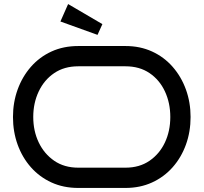

<svg xmlns="http://www.w3.org/2000/svg" viewBox="-20 -927 1004 947"><path d="M920 -350Q920 -277 897 -213.5Q874 -150 831.5 -102Q789 -54 730 -27Q671 0 599 0H366Q293 0 234 -27Q175 -54 132.5 -102Q90 -150 67 -213.5Q44 -277 44 -350Q44 -422 67 -485.5Q90 -549 132.5 -597.5Q175 -646 234 -673Q293 -700 366 -700H599Q671 -700 730 -673Q789 -646 831.5 -597.5Q874 -549 897 -485.5Q920 -422 920 -350ZM820 -350Q820 -419 793.5 -476Q767 -533 717.5 -566.5Q668 -600 599 -600H366Q297 -600 247.5 -566.5Q198 -533 171 -476Q144 -419 144 -350Q144 -281 171 -224.5Q198 -168 247.5 -134Q297 -100 366 -100H599Q668 -100 717.5 -134Q767 -168 793.5 -224.5Q820 -281 820 -350ZM316 -907 485 -808 461 -755 278 -821Z"/></svg>

Font: Bruno Ace SC
Style: Regular
Weight: 400
Version: Version 1.100; ttfautohint (v1.8.4.7-5d5b);gftools[0.9.27]